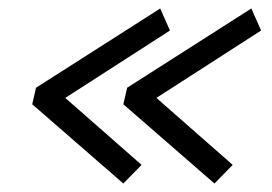

<svg xmlns="http://www.w3.org/2000/svg" viewBox="-20 -513 642 453"><path d="M486 -80 271 -267 280 -306 573 -493 596 -441 349 -282 529 -124ZM271 -80 56 -267 65 -306 358 -493 381 -441 134 -282 314 -124Z"/></svg>

Font: Kanit Light
Style: Italic
Weight: 300
Italic angle: -12°
Designer: Katatrad Team
Foundry: CadsonDemak
Version: Version 2.000; ttfautohint (v1.8.3)